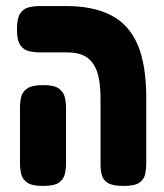

<svg xmlns="http://www.w3.org/2000/svg" viewBox="-20 -605 542 634"><path d="M388 9Q352 9 336 -1Q320 -11 316 -27.5Q312 -44 312 -61V-278Q312 -338 299.5 -371Q287 -404 263 -418Q239 -432 202 -432H113Q94 -432 76 -436Q58 -440 47 -456Q36 -472 36 -508Q36 -545 47 -561Q58 -577 76 -581Q94 -585 113 -585H199Q288 -585 347 -554.5Q406 -524 434.5 -457.5Q463 -391 463 -280V-68Q463 -48 459.5 -30.5Q456 -13 440.5 -2Q425 9 388 9ZM122 9Q86 9 70 -2Q54 -13 50 -30.5Q46 -48 46 -67V-249Q46 -268 50 -285Q54 -302 70 -313Q86 -324 123 -324Q159 -324 174.5 -312.5Q190 -301 194 -284Q198 -267 198 -248V-66Q198 -47 194 -30Q190 -13 174.5 -2Q159 9 122 9Z"/></svg>

Font: Fredoka Condensed SemiBold
Style: Regular
Weight: 600
Width: 3
Designer: Ben Nathan
Foundry: Milena B. Brandão, Ben Nathan
Version: Version 2.001